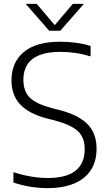

<svg xmlns="http://www.w3.org/2000/svg" viewBox="-20 -965 560 994"><path d="M225.5 9Q184 9 138 1.8Q92 -5.5 49.5 -20V-73.5Q80.5 -63.5 111 -56.8Q141.5 -50 170.8 -46.8Q200 -43.5 227 -43.5Q323.5 -43.5 371 -81.2Q418.5 -119 418.5 -192.5Q418.5 -254.5 382.2 -287Q346 -319.5 261.5 -342L225.5 -351Q132 -375 85.8 -423Q39.5 -471 39.5 -549.5Q39.5 -642 103 -695.5Q166.5 -749 291.5 -749Q332.5 -749 373.8 -743.5Q415 -738 449 -727V-673Q410.5 -685 371.2 -690.8Q332 -696.5 292 -696.5Q227 -696.5 184.5 -679.8Q142 -663 121.5 -630.8Q101 -598.5 101 -553Q101 -493 134 -460Q167 -427 247.5 -405.5L283.5 -396.5Q351 -379.5 394.5 -352.8Q438 -326 459 -287.2Q480 -248.5 480 -195.5Q480 -130 450.2 -84.2Q420.5 -38.5 363.5 -14.8Q306.5 9 225.5 9ZM234.5 -806 113 -945H170L271 -826H256L357 -945H414L292.5 -806Z"/></svg>

Font: Encode Sans Condensed Thin Light
Style: Regular
Weight: 300
Version: Version 3.002